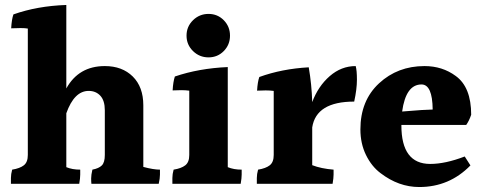

<svg xmlns="http://www.w3.org/2000/svg" viewBox="-20 -785 1946 773"><path d="M557 -361V-113Q598 -102 624 -102Q624 -96 624 -81.5Q624 -67 619 -45H348Q347 -53 347 -67Q347 -81 352 -102Q378 -107 390 -119Q402 -131 402 -161V-341Q402 -380 384 -399.5Q366 -419 337 -419Q279 -419 247 -329V-112Q271 -102 303 -102Q303 -96 303 -82Q303 -68 299 -45H24Q24 -53 24 -68.5Q24 -84 29 -102Q60 -107 76 -119.5Q92 -132 92 -161V-670Q81 -672 63 -672Q45 -672 25 -671Q27 -707 34 -727Q130 -761 247 -765V-429Q297 -519 402 -519Q472 -519 514.5 -477Q557 -435 557 -361Z M906 -641.5Q906 -605 881 -579.5Q856 -554 819.5 -554Q783 -554 757 -579.5Q731 -605 731 -641.5Q731 -678 757 -703.5Q783 -729 819.5 -729Q856 -729 881 -703.5Q906 -678 906 -641.5ZM953 -102Q953 -96 953 -82Q953 -68 949 -45H674Q674 -53 674 -68.5Q674 -84 679 -102Q710 -107 726 -119.5Q742 -132 742 -161V-420Q727 -422 709.5 -422Q692 -422 675 -421Q677 -456 684 -477Q781 -510 897 -515V-112Q921 -102 953 -102Z M1412 -519Q1417 -502 1417 -464Q1417 -426 1406 -376Q1253 -376 1237 -272V-120Q1273 -106 1323 -102Q1323 -96 1323 -82Q1323 -68 1319 -45H1014Q1014 -53 1014 -68.5Q1014 -84 1019 -102Q1050 -107 1066 -119.5Q1082 -132 1082 -161V-419Q1067 -421 1049.5 -421Q1032 -421 1015 -420Q1017 -455 1024 -475Q1115 -508 1223 -514Q1235 -445 1237 -374Q1261 -438 1307.5 -478.5Q1354 -519 1412 -519Z M1677 -445Q1614 -445 1599 -336L1677 -342L1722 -344Q1721 -445 1677 -445ZM1596 -282V-280Q1596 -125 1712 -125Q1773 -125 1851 -155L1874 -119Q1789 -32 1668 -32Q1585 -32 1512 -88Q1476 -115 1453.5 -161Q1431 -207 1431 -264Q1431 -380 1506 -449.5Q1581 -519 1689 -519Q1761 -519 1815 -479Q1877 -434 1877 -323Q1869 -299 1857 -282Z"/></svg>

Font: Halant
Style: Bold
Weight: 700
Designer: Hitesh Malaviya (Devanagari), Satya Rajpurohit (Latin)
Foundry: Indian Type Foundry
Version: Version 1.101;PS 1.0;hotconv 1.0.78;makeotf.lib2.5.61930; tt